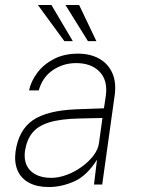

<svg xmlns="http://www.w3.org/2000/svg" viewBox="-20 -743 570 773"><path d="M176 10Q129 10 97 -7.2Q65 -24.5 51 -56.2Q37 -88 42.5 -132Q54.5 -219 112 -258.8Q169.5 -298.5 288.5 -303L398.5 -307L406 -357Q414.5 -419.5 381 -454.2Q347.5 -489 286.5 -489Q235 -489 193 -460.8Q151 -432.5 136 -379H97Q104.5 -415.5 129.8 -449.5Q155 -483.5 196.5 -505.2Q238 -527 293.5 -527Q344 -527 380 -506.5Q416 -486 432.5 -448.2Q449 -410.5 441.5 -358L391.5 0H358.5L370.5 -100Q330 -35.5 279 -12.8Q228 10 176 10ZM186.5 -27Q216 -27 248 -38.8Q280 -50.5 308.2 -70.8Q336.5 -91 355.8 -116Q375 -141 378.5 -167L392.5 -268L301 -266Q225 -264.5 179 -250.5Q133 -236.5 110.2 -208.2Q87.5 -180 80.5 -135Q74 -84 103 -55.5Q132 -27 186.5 -27ZM239 -577.5 132.5 -723H187L273 -577.5ZM334 -577.5 243.5 -723H298.5L368 -577.5Z"/></svg>

Font: Public Sans Thin Thin
Style: Italic
Weight: 250
Italic angle: -8°
Version: Version 2.001